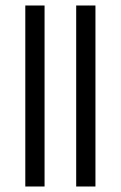

<svg xmlns="http://www.w3.org/2000/svg" viewBox="-20 -678 439 698"><path d="M142 -658V0H72V-658ZM327 -658V0H257V-658Z"/></svg>

Font: Noto Sans Oriya ExtCond
Style: Regular
Weight: 400
Width: 2
Designer: Amélie Bonet and Sol Matas
Foundry: Google LLC
Version: Version 2.006; ttfautohint (v1.8.4.7-5d5b)